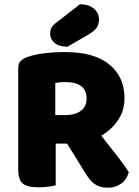

<svg xmlns="http://www.w3.org/2000/svg" viewBox="-20 -866 649 896"><path d="M561 -408Q561 -351 531.5 -306.5Q502 -262 453 -233Q472 -207 491.5 -183Q511 -159 528 -137Q545 -115 558.5 -96Q572 -77 581 -62Q571 -27 544.5 -8.5Q518 10 485 10Q463 10 447 5Q431 0 419 -9Q407 -18 397 -31Q387 -44 378 -59L293 -196H240V-1Q229 2 206 5Q183 8 159 8Q106 8 85.5 -10Q65 -28 65 -75V-549Q65 -570 76.5 -581.5Q88 -593 108 -600Q142 -612 187 -617.5Q232 -623 283 -623Q421 -623 491 -564.5Q561 -506 561 -408ZM288 -329Q330 -329 357 -348.5Q384 -368 384 -406Q384 -444 359.5 -463.5Q335 -483 282 -483Q270 -483 259.5 -482Q249 -481 238 -479V-329ZM353 -846Q395 -846 418.5 -825.5Q442 -805 442 -775Q442 -755 432.5 -739Q423 -723 395 -706L295 -648Q255 -648 234.5 -666Q214 -684 214 -708Q214 -720 217.5 -731Q221 -742 237 -756Z"/></svg>

Font: Baloo Da 2 ExtraBold
Style: Regular
Weight: 800
Designer: Noopur Datye, Sulekha Rajkumar and Ek Type
Foundry: Ek Type
Version: Version 1.640;hotconv 1.0.111;makeotfexe 2.5.65597; ttfautoh